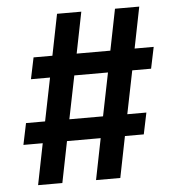

<svg xmlns="http://www.w3.org/2000/svg" viewBox="-52 -763 749 812"><g transform="rotate(-5 323.0 -357.5)"><path d="M180 0H77L112 -175H30L49 -266H130L167 -449H86L105 -540H185L220 -715H323L288 -540H431L466 -715H569L534 -540H615L596 -449H516L479 -266H560L541 -175H461L426 0H323L358 -175H215ZM233 -266H376L413 -449H270Z"/></g></svg>

Font: Wix Madefor Text SemiBold
Style: Regular
Weight: 600
Designer: Dalton Maag Ltd
Foundry: Dalton Maag Ltd
Version: Version 3.100